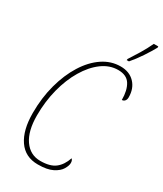

<svg xmlns="http://www.w3.org/2000/svg" viewBox="-230 -1016 944 1112"><g transform="rotate(30 242.0 -460.5)"><path d="M221 10Q136 10 91.5 -55Q47 -120 47 -234Q47 -336 71 -424.5Q95 -513 137 -580Q179 -647 234.5 -684.5Q290 -722 354 -722Q413 -722 448 -685.5Q483 -649 483 -590Q483 -575 475.5 -566Q468 -557 456 -557Q456 -621 432.5 -659Q409 -697 352 -697Q295 -697 245 -660Q195 -623 156.5 -558.5Q118 -494 96.5 -410.5Q75 -327 75 -234Q75 -130 115 -72.5Q155 -15 223 -15Q288 -15 322 -41.5Q356 -68 373 -119Q377 -116 380 -109.5Q383 -103 383 -93Q383 -75 368.5 -50.5Q354 -26 318.5 -8Q283 10 221 10ZM365 -771 366 -779Q387 -811 411 -850.5Q435 -890 454 -931H484V-923Q466 -890 437 -846.5Q408 -803 380 -771Z"/></g></svg>

Font: Noto Serif ExtraCondensed Thin
Style: Italic
Weight: 100
Width: 2
Italic angle: -12°
Designer: Monotype Design Team
Foundry: Monotype Imaging Inc.
Version: Version 2.013